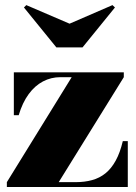

<svg xmlns="http://www.w3.org/2000/svg" viewBox="-20 -750 544 770"><path d="M7.5 0V-19.5L267.5 -440.5H222Q185 -440.5 152.5 -423.5Q120 -406.5 95 -372.5Q70 -338.5 55 -288H35.5V-460H476.5V-440.5L215.5 -19.5H283.5Q319.5 -19.5 349.5 -27.8Q379.5 -36 403 -55Q426.5 -74 444 -105.8Q461.5 -137.5 472.5 -184H492.5V0ZM206 -560 76 -720 85.5 -729.5 259 -655 431 -729.5 441 -720 311 -560Z"/></svg>

Font: Bodoni Moda 11pt Black
Style: Regular
Weight: 900
Designer: Owen Earl
Foundry: indestructible type
Version: Version 2.004